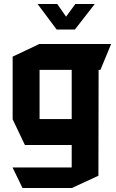

<svg xmlns="http://www.w3.org/2000/svg" viewBox="-20 -733 578 956"><path d="M92 203 43 102V101H337V-11H104L43 -139V-451L176 -514H533V-513L480 -385H471L470 142L338 203ZM177 -385V-140H337V-385ZM262 -586 168 -712V-713H265L309 -650L355 -713H451V-712L353 -586H263Z"/></svg>

Font: Foldit Thin SemiBold
Style: Regular
Weight: 600
Version: Version 1.003